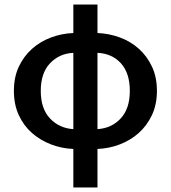

<svg xmlns="http://www.w3.org/2000/svg" viewBox="-20 -645 750 843"><path d="M159 -246Q159 -168 199.5 -125Q240 -82 302 -78V-413Q240 -410 199.5 -367Q159 -324 159 -246ZM550 -246Q550 -324 511 -367Q472 -410 408 -413V-78Q470 -82 510 -125Q550 -168 550 -246ZM302 178V9Q251 7 204 -11Q157 -29 120.5 -61Q84 -93 62.5 -139.5Q41 -186 41 -246Q41 -306 62.5 -352Q84 -398 120.5 -430.5Q157 -463 204 -480.5Q251 -498 302 -500V-625H408V-500Q459 -498 506.5 -480.5Q554 -463 590 -430.5Q626 -398 647.5 -352Q669 -306 669 -246Q669 -186 647 -139.5Q625 -93 589 -61Q553 -29 506 -11Q459 7 408 9V178Z"/></svg>

Font: CV Source Sans Light
Style: Bold
Weight: 600
Designer: Paul D. Hunt
Foundry: Adobe Systems Incorporated
Version: Version 3.001